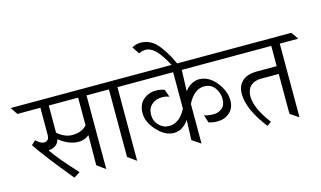

<svg xmlns="http://www.w3.org/2000/svg" viewBox="-160 -1230 2588 1548"><g transform="rotate(-15 1134.0 -456.5)"><path d="M403 -270Q322 -270 240 -335Q227 -273 149 -266Q204 -184 345 -32L293 0Q106 -227 30 -341L65 -373Q103 -337 130 -337Q174 -337 174 -388V-615H-18L-58 -675H672L713 -615H559V0L489 -51L491 -301Q451 -270 403 -270ZM244 -615V-388Q305 -336 366 -336Q446 -336 489 -384V-615Z M817 -615V0L746 -51V-615H631L595 -675H931L967 -615Z M1109 -508Q1147 -508 1180 -495L1202 -432Q1173 -443 1141 -443Q1090 -443 1055.5 -412.5Q1021 -382 1021 -329Q1021 -276 1056.5 -240Q1092 -204 1140 -204Q1227 -204 1282 -311V-615H891L851 -675H1732L1772 -615H1354Q1354 -612 1351 -527Q1348 -442 1348 -438Q1368 -467 1400.5 -486.5Q1433 -506 1467 -506Q1547 -506 1608 -431Q1669 -356 1669 -275Q1669 -213 1628 -176Q1587 -139 1523 -139Q1489 -139 1453 -150L1432 -214Q1471 -203 1511 -203Q1551 -203 1581 -227.5Q1611 -252 1611 -304Q1611 -356 1580 -398Q1549 -440 1493 -440Q1409 -440 1354 -331V0L1282 -48L1288 -215Q1236 -140 1163 -140Q1090 -140 1024 -212Q958 -284 958 -357.5Q958 -431 1002.5 -469.5Q1047 -508 1109 -508Z M1017 -893Q1049 -913 1091 -913Q1133 -913 1173 -891.5Q1213 -870 1247.5 -821Q1282 -772 1295 -748Q1308 -724 1323 -692.5Q1338 -661 1340 -659Q1342 -655 1345 -647L1308 -630Q1231 -788 1170 -828Q1141 -847 1114 -847Q1087 -847 1056 -833Z M2172 -615V0L2101 -48V-381H1954Q1896 -381 1864.5 -350Q1833 -319 1833 -264Q1833 -167 1940 -25L1905 0Q1771 -173 1771 -303Q1771 -370 1813.5 -408Q1856 -446 1935 -446H2101V-615H1692L1652 -675H2285L2326 -615Z"/></g></svg>

Font: Halant
Style: Regular
Weight: 400
Designer: Hitesh Malaviya (Devanagari), Satya Rajpurohit (Latin)
Foundry: Indian Type Foundry
Version: Version 1.100;PS 1.0;hotconv 1.0.78;makeotf.lib2.5.61930; tt